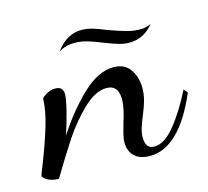

<svg xmlns="http://www.w3.org/2000/svg" viewBox="-113 -523 683 629"><g transform="rotate(-15 229.0 -208.5)"><path d="M253 -44Q253 -57 257.5 -74.5Q262 -92 267 -109Q273 -127 277.5 -147Q282 -167 282 -183Q282 -232 242 -232Q204 -232 162.5 -192Q121 -152 88.5 -103Q56 -54 15 15Q-2 15 -16 9.5Q-30 4 -38 -7Q-38 -12 -25 -43Q0 -107 16 -159.5Q32 -212 33 -253Q40 -261 53 -267.5Q66 -274 79 -274Q106 -274 106 -248Q106 -233 97 -195.5Q88 -158 74 -116Q122 -190 176 -241Q230 -292 282 -292Q319 -292 337.5 -265.5Q356 -239 356 -202Q356 -180 350.5 -160Q345 -140 334 -114Q325 -92 320 -76Q315 -60 315 -44Q315 -6 345 -6Q379 -6 415.5 -51Q452 -96 485 -162L496 -149Q424 20 323 20Q289 20 271 2.5Q253 -15 253 -44ZM271 -378Q242 -390 221 -396Q200 -402 179 -402Q148 -402 125 -387Q161 -437 212 -437Q230 -437 249 -431.5Q268 -426 294 -415Q333 -401 355 -395Q377 -389 402 -389Q418 -389 436 -397Q403 -356 354 -356Q336 -356 317.5 -361.5Q299 -367 271 -378Z"/></g></svg>

Font: Dancing Script
Style: Regular
Weight: 400
Designer: Pablo Impallari
Foundry: Pablo Impallari
Version: Version 2.000